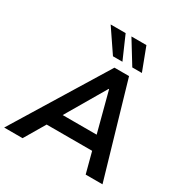

<svg xmlns="http://www.w3.org/2000/svg" viewBox="-241 -1102 1213 1265"><g transform="rotate(30 365.5 -469.5)"><path d="M-32 0 400 -705H511L716 0H588L537 -193L581 -157H164L220 -190L108 0ZM437 -565 246 -239 225 -264H554L526 -238L440 -565ZM501 -765 394 -939H508L574 -765ZM354 -765 236 -939H350L426 -765Z"/></g></svg>

Font: Nunito Sans 10pt
Style: Bold Italic
Weight: 700
Italic angle: -9°
Designer: Vernon Adams
Foundry: Vernon Adams
Version: Version 3.101;gftools[0.9.27]